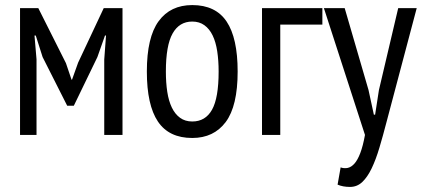

<svg xmlns="http://www.w3.org/2000/svg" viewBox="-20 -532 1666 757"><path d="M391 -297 398 -392H394L364 -307L271 -115H245L148 -307L121 -392H116L124 -298V0H59V-500H131L240 -283L262 -218H264L288 -285L389 -500H463V0H391Z M559 -250Q559 -385 605.5 -448.5Q652 -512 738 -512Q830 -512 873.5 -447Q917 -382 917 -250Q917 -114 870 -51Q823 12 738 12Q646 12 602.5 -53Q559 -118 559 -250ZM634 -250Q634 -206 639.5 -170Q645 -134 657.5 -108Q670 -82 690 -67.5Q710 -53 738 -53Q790 -53 816 -99.5Q842 -146 842 -250Q842 -293 836.5 -329.5Q831 -366 818.5 -392Q806 -418 786 -432.5Q766 -447 738 -447Q687 -447 660.5 -400Q634 -353 634 -250Z M1251 -435H1085V0H1013V-500H1251Z M1433 -177 1454 -80H1459L1474 -177L1550 -500H1623L1504 -51Q1490 3 1476 50Q1462 97 1445.5 131.5Q1429 166 1408.5 185.5Q1388 205 1360 205Q1332 205 1311 196L1323 128Q1337 133 1351 130Q1365 127 1377.5 113Q1390 99 1400.5 71.5Q1411 44 1419 0L1257 -500H1339Z"/></svg>

Font: PT Sans Narrow
Style: Regular
Weight: 400
Width: 3
Designer: A.Korolkova, O.Umpeleva, V.Yefimov
Foundry: ParaType Ltd
Version: Version 2.003W OFL